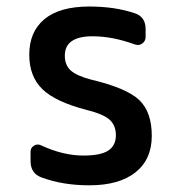

<svg xmlns="http://www.w3.org/2000/svg" viewBox="-20 -550 540 580"><path d="M242.2 -217.8Q147.5 -242.2 107.9 -280.8Q68.4 -319.3 68.4 -384.8Q68.4 -454.1 114.3 -492.2Q160.2 -530.3 250 -530.3Q327.1 -530.3 387.7 -509.8Q419.9 -499 419.9 -461.9V-438.5Q419.9 -425.8 409.7 -418.5Q399.4 -411.1 386.7 -416Q319.3 -440.4 259.8 -440.4Q175.8 -440.4 175.8 -381.8Q175.8 -353.5 193.4 -337.4Q210.9 -321.3 254.9 -309.6Q362.3 -284.2 400.4 -248Q438.5 -211.9 438.5 -139.6Q438.5 -68.4 389.2 -29.3Q339.8 9.8 250 9.8Q169.9 9.8 106.4 -13.7Q72.3 -25.4 72.3 -63.5V-91.8Q72.3 -103.5 82.5 -109.9Q92.8 -116.2 103.5 -111.3Q169.9 -80.1 232.4 -80.1Q284.2 -80.1 307.1 -95.2Q330.1 -110.4 330.1 -141.6Q330.1 -170.9 311.5 -188Q293 -205.1 242.2 -217.8Z"/></svg>

Font: Rounded-L Mgen+ 1m medium
Style: Regular
Weight: 500
Designer: [Source Han Sans]
Ryoko NISHIZUKA  (kana & ideographs); Paul D. Hunt (Latin, Greek & Cyrillic); Wenlong ZHANG  (bopomofo
Version: Version 1.059.20150602